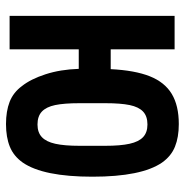

<svg xmlns="http://www.w3.org/2000/svg" viewBox="-8 -596 616 640"><g transform="rotate(90 300.0 -276.0)"><path d="M267 -41Q243.5 -70.5 227.5 -120Q211.5 -169.5 209.5 -230.5H144.5V0H33V-550H144.5V-337H210.5Q214.5 -417.5 234.2 -467.2Q254 -517 293 -540.5Q332 -564 393.5 -564Q437.5 -564 469 -551.2Q500.5 -538.5 522 -508Q569 -439.5 569 -276Q569 -112.5 522 -44Q500.5 -13.5 469 -0.8Q437.5 12 393.5 12Q350.5 12 319.2 -0.2Q288 -12.5 267 -41ZM466 -233V-319Q466 -369.5 459.2 -400Q452.5 -430.5 437 -445Q421.5 -459.5 395 -459.5Q367.5 -459.5 352 -445Q336.5 -430.5 330.2 -400.2Q324 -370 324 -319V-233Q324 -182 330.2 -152Q336.5 -122 352 -107.5Q367.5 -93 395 -93Q421.5 -93 437 -107.5Q452.5 -122 459.2 -152.2Q466 -182.5 466 -233Z"/></g></svg>

Font: JuliaMono ExtraBold
Style: Regular
Weight: 800
Monospace: yes
Designer: cormullion
Foundry: corm
Version: Version 0.055; ttfautohint (v1.8.4)